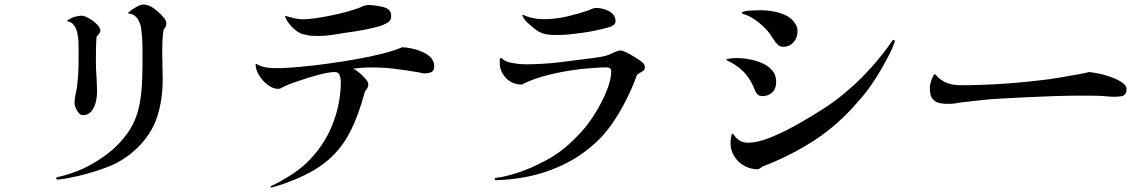

<svg xmlns="http://www.w3.org/2000/svg" viewBox="-20 -751 5040 845"><path d="M422 -614Q422 -610 415 -601Q413 -598 410 -595Q407 -592 405 -590Q403 -564 402.5 -537Q402 -510 402 -484Q402 -450 404.5 -415Q407 -380 407 -345Q407 -323 401 -299.5Q395 -276 381 -260Q367 -244 343 -244Q335 -244 326.5 -254Q318 -264 313 -276.5Q308 -289 308 -296Q308 -317 313 -337.5Q318 -358 320 -379Q325 -418 325.5 -457.5Q326 -497 326 -536Q326 -553 325 -572.5Q324 -592 320 -607Q318 -617 313.5 -627Q309 -637 302 -644Q298 -649 292.5 -652Q287 -655 278 -657Q273 -660 278 -662Q292 -672 309 -677Q326 -682 340 -682Q351 -682 370.5 -671Q390 -660 406 -644.5Q422 -629 422 -614ZM712 -648Q712 -632 700 -621Q696 -597 695 -572.5Q694 -548 694 -523Q694 -492 695 -462Q696 -432 696 -401Q696 -312 671.5 -236Q647 -160 581 -97Q526 -45 460.5 -19Q395 7 322 24Q304 28 281.5 32.5Q259 37 237 39Q228 40 227.5 35Q227 30 232 29Q258 23 290.5 12.5Q323 2 348 -10Q407 -38 458 -78Q509 -118 544.5 -170Q580 -222 593 -287Q602 -331 604.5 -377Q607 -423 607 -468Q607 -506 607 -544Q607 -582 602 -619Q601 -630 598.5 -639.5Q596 -649 592 -656Q586 -670 575 -680Q564 -690 548 -691Q545 -691 544.5 -693.5Q544 -696 546 -697Q560 -709 579.5 -720Q599 -731 612 -731Q627 -731 646 -721Q656 -716 671.5 -703Q687 -690 699.5 -675Q712 -660 712 -648Z M1891 -459Q1891 -437 1874.5 -432Q1858 -427 1844 -428Q1841 -428 1835.5 -429.5Q1830 -431 1826 -432Q1762 -443 1711 -449Q1660 -455 1598 -454Q1587 -454 1570 -452.5Q1553 -451 1535 -449Q1545 -444 1560.5 -431.5Q1576 -419 1588.5 -404.5Q1601 -390 1601 -379Q1601 -370 1596 -362Q1591 -354 1586 -348Q1559 -246 1522 -173Q1485 -100 1427.5 -49.5Q1370 1 1278 39Q1256 48 1231 57Q1206 66 1176 74Q1172 75 1171 72Q1170 69 1173 68Q1211 50 1253 24Q1295 -2 1328 -33Q1402 -103 1441 -197.5Q1480 -292 1480 -393Q1480 -404 1475 -419Q1470 -434 1454 -434Q1429 -434 1383 -422Q1337 -410 1295 -395Q1248 -380 1220 -365Q1216 -363 1215 -362Q1214 -362 1213 -361.5Q1212 -361 1211 -361Q1209 -360 1203 -360Q1182 -360 1159 -377Q1136 -394 1120.5 -419Q1105 -444 1105 -467Q1105 -471 1110 -469Q1131 -456 1160 -453Q1189 -450 1212 -451Q1248 -452 1302.5 -457Q1357 -462 1420 -470.5Q1483 -479 1545.5 -490Q1608 -501 1661.5 -514.5Q1715 -528 1750 -543Q1767 -543 1790.5 -538Q1814 -533 1837 -523.5Q1860 -514 1875.5 -498Q1891 -482 1891 -459ZM1701 -674Q1700 -658 1682 -649Q1664 -640 1652 -636Q1616 -626 1578 -619Q1540 -612 1502 -607Q1489 -605 1474 -602.5Q1459 -600 1445 -598Q1431 -596 1417 -594.5Q1403 -593 1389 -593Q1378 -593 1367 -593Q1356 -593 1345 -594Q1335 -596 1324.5 -598Q1314 -600 1303 -604Q1283 -613 1262.5 -635Q1242 -657 1234 -680Q1234 -683 1236 -681Q1253 -676 1273.5 -671Q1294 -666 1312 -666Q1336 -666 1370 -671Q1404 -676 1440.5 -683.5Q1477 -691 1509 -700Q1541 -709 1562 -717Q1567 -719 1573 -722Q1579 -725 1584 -726Q1595 -729 1599 -729Q1607 -729 1613 -728.5Q1619 -728 1627 -727Q1635 -726 1650.5 -723.5Q1666 -721 1673 -718Q1688 -713 1695.5 -703Q1703 -693 1701 -674Z M2818 -452Q2818 -442 2805 -435.5Q2792 -429 2783 -421Q2767 -375 2742 -323.5Q2717 -272 2686 -224.5Q2655 -177 2621 -142Q2555 -75 2472.5 -33Q2390 9 2299 27Q2233 40 2164 42Q2159 42 2157.5 37.5Q2156 33 2160 32Q2165 31 2173.5 30Q2182 29 2188 28Q2231 19 2272 4.5Q2313 -10 2351 -29Q2416 -60 2461 -96.5Q2506 -133 2552 -186Q2570 -207 2590.5 -238.5Q2611 -270 2629 -305Q2647 -340 2658.5 -375Q2670 -410 2670 -438Q2670 -452 2656 -454Q2647 -455 2628 -454Q2609 -453 2586.5 -451.5Q2564 -450 2544 -448Q2524 -446 2514 -444Q2459 -437 2400.5 -423Q2342 -409 2295 -388Q2292 -387 2285.5 -383Q2279 -379 2275 -379Q2234 -379 2206.5 -408Q2179 -437 2179 -477Q2179 -484 2181 -494Q2182 -496 2184.5 -496Q2187 -496 2188 -494Q2204 -479 2235.5 -473.5Q2267 -468 2292 -468Q2368 -468 2443 -477Q2518 -486 2593 -496Q2610 -498 2625.5 -501Q2641 -504 2657 -509Q2669 -514 2685.5 -521.5Q2702 -529 2709 -529Q2720 -529 2738.5 -519.5Q2757 -510 2775.5 -498.5Q2794 -487 2803 -480Q2811 -474 2814.5 -468.5Q2818 -463 2818 -452ZM2689 -658Q2689 -645 2676 -638Q2671 -634 2664.5 -632.5Q2658 -631 2652 -629Q2601 -615 2546 -607Q2491 -599 2443 -597Q2411 -596 2384.5 -600Q2358 -604 2332 -625Q2316 -638 2301.5 -651Q2287 -664 2280 -680Q2277 -689 2284 -685Q2325 -666 2376 -666.5Q2427 -667 2477.5 -679Q2528 -691 2566 -704Q2574 -707 2584 -711.5Q2594 -716 2603 -716Q2621 -716 2641 -710Q2661 -704 2675 -691Q2689 -678 2689 -658Z M3396 -391Q3396 -360 3378.5 -344Q3361 -328 3335 -328Q3313 -328 3304 -351Q3298 -365 3294 -374Q3290 -383 3284 -393Q3266 -425 3240 -447Q3214 -469 3180 -485Q3174 -489 3179 -491Q3193 -494 3207.5 -495Q3222 -496 3236 -495Q3259 -494 3286 -488.5Q3313 -483 3338.5 -471Q3364 -459 3380 -439.5Q3396 -420 3396 -391ZM3916 -562Q3909 -541 3894.5 -512.5Q3880 -484 3863 -454.5Q3846 -425 3830.5 -401Q3815 -377 3806 -365Q3788 -340 3768.5 -317.5Q3749 -295 3728 -272Q3646 -184 3548 -123Q3450 -62 3343 -21Q3339 -20 3329 -13Q3319 -6 3314 -6Q3284 -6 3257 -20.5Q3230 -35 3212.5 -61.5Q3195 -88 3195 -122Q3195 -141 3200 -159Q3201 -161 3203.5 -162Q3206 -163 3207 -161Q3217 -145 3233 -134Q3249 -123 3271 -123Q3317 -123 3377.5 -148.5Q3438 -174 3497 -208Q3555 -241 3606.5 -274Q3658 -307 3716 -357Q3766 -400 3817 -457Q3868 -514 3905 -569Q3910 -578 3915 -575Q3920 -572 3916 -562ZM3490 -614Q3490 -584 3472 -564.5Q3454 -545 3428 -545Q3414 -545 3404.5 -553Q3395 -561 3387 -574Q3378 -588 3369 -601Q3360 -614 3349 -625Q3330 -645 3303 -664Q3276 -683 3249 -690Q3245 -692 3245 -695Q3245 -698 3249 -699Q3265 -704 3289.5 -705Q3314 -706 3331 -706Q3354 -706 3382.5 -701Q3411 -696 3436.5 -684.5Q3462 -673 3477 -651Q3490 -634 3490 -614Z M4938 -360Q4938 -331 4915 -327.5Q4892 -324 4862 -326Q4830 -329 4810 -329.5Q4790 -330 4772 -330Q4754 -330 4726 -330Q4678 -330 4617.5 -328Q4557 -326 4495.5 -323Q4434 -320 4383 -317Q4339 -315 4296.5 -310Q4254 -305 4208 -300Q4201 -299 4190 -297Q4179 -295 4165 -294Q4138 -293 4117 -297Q4096 -301 4084 -316Q4072 -331 4072 -364Q4072 -375 4077 -391.5Q4082 -408 4088 -418Q4093 -428 4098 -422Q4119 -397 4146.5 -386.5Q4174 -376 4205 -376Q4305 -376 4404 -383Q4503 -390 4602 -403Q4622 -406 4643 -409.5Q4664 -413 4686 -417Q4696 -419 4723 -423.5Q4750 -428 4774 -434Q4808 -430 4832.5 -423.5Q4857 -417 4885 -406Q4899 -401 4918.5 -388Q4938 -375 4938 -360Z"/></svg>

Font: Kaisei Tokumin
Style: Regular
Weight: 400
Designer: Font-Kai, 金井和夫
Foundry: KAZUO KANAI
Version: Version 5.003